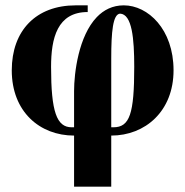

<svg xmlns="http://www.w3.org/2000/svg" viewBox="-20 -493 693 718"><path d="M396 -274C396 -374 402 -440 429 -442C474 -440 482 -348 482 -243C482 -67 465 -17 404 -17H396ZM396 205V14C523 14 629 -77 629 -230C629 -384 533 -473 443 -473C401 -473 368 -456 342 -429C274 -358 257 -221 257 -152V-17H248C192 -17 171 -75 171 -243C171 -350 194 -448 308 -448V-473H263C115 -473 24 -379 24 -230C24 -75 129 14 257 14V205Z"/></svg>

Font: XITS
Style: Bold
Weight: 700
Designer: MicroPress Inc., with final additions and corrections provided by Coen Hoffman, Elsevier (retired)
Version: Version 1.302